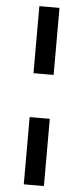

<svg xmlns="http://www.w3.org/2000/svg" viewBox="-60 -738 411 950"><g transform="rotate(5 146.0 -262.5)"><path d="M96 -372V-705H196V-372ZM96 180V-154H196V180Z"/></g></svg>

Font: NunitoSans_10ptSemiBold
Style: Regular
Weight: 600
Designer: Vernon Adams
Foundry: Vernon Adams
Version: Version 3.101;gftools[0.9.27]